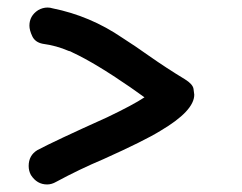

<svg xmlns="http://www.w3.org/2000/svg" viewBox="-20 -520 641 509"><path d="M105 -31Q78 -31 62 -56Q56 -67 56 -80Q56 -108 79 -122Q124 -146 264 -209Q333 -242 363 -262L325 -289Q232 -353 174 -380L166 -384L162 -385Q130 -399 93 -404Q73 -408 65.5 -424Q58 -440 58 -452Q58 -478 81 -493Q93 -500 106 -500Q113 -500 119 -498Q219 -478 304 -420Q340 -397 375 -372Q422 -339 470 -310Q491 -297 493 -284.5Q495 -272 495 -269Q495 -226 405 -173Q363 -147 254 -98Q190 -71 129 -38Q117 -31 105 -31Z"/></svg>

Font: Bad Comic
Style: Regular
Weight: 400
Designer: GGBotNet
Foundry: f0n7
Version: 0.9